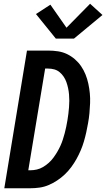

<svg xmlns="http://www.w3.org/2000/svg" viewBox="-20 -1005 567 1025"><path d="M3 0 124 -735H237Q264 -735 290 -731Q316 -727 338.5 -716Q361 -705 380 -688.5Q399 -672 413 -651.5Q427 -631 436.5 -607.5Q446 -584 451.5 -558.5Q457 -533 459.5 -507Q462 -481 461 -454.5Q460 -428 457.5 -401Q455 -374 450 -347Q446 -323 440.5 -298.5Q435 -274 428 -250Q421 -226 411 -202.5Q401 -179 388.5 -156.5Q376 -134 360.5 -113Q345 -92 326 -74Q307 -56 285 -41.5Q263 -27 239.5 -17Q216 -7 191 -3.5Q166 0 142 0ZM131 -96H142Q159 -96 176.5 -100Q194 -104 210 -113.5Q226 -123 240 -135.5Q254 -148 265 -163Q276 -178 285.5 -194Q295 -210 302.5 -226.5Q310 -243 315.5 -260Q321 -277 325.5 -294Q330 -311 333.5 -328Q337 -345 340 -363Q343 -380 345 -397.5Q347 -415 348.5 -432.5Q350 -450 350 -467Q350 -484 348.5 -501Q347 -518 343.5 -534.5Q340 -551 334.5 -566.5Q329 -582 320 -595.5Q311 -609 298.5 -619.5Q286 -630 270 -634.5Q254 -639 236 -639H221ZM278 -799 172 -930 249 -980 335 -857 461 -985 527 -925 375 -799Z"/></svg>

Font: Iosevka SS04 Oblique
Style: Bold
Weight: 700
Italic angle: -9°
Monospace: yes
Designer: Belleve Invis
Foundry: Belleve Invis
Version: Version 19.0.0; ttfautohint (v1.8.4)